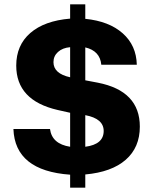

<svg xmlns="http://www.w3.org/2000/svg" viewBox="-20 -801 710 887"><path d="M374 66H304V6Q49 -12 42 -205H211Q220 -136 304 -123V-280L246 -293Q55 -337 55 -498Q55 -592 120 -648.5Q185 -705 304 -715V-781H374V-714Q484 -703 547 -647Q610 -591 612 -502H448Q442 -566 374 -582V-430L432 -419Q626 -381 626 -216Q626 -120 561 -63Q496 -6 374 5ZM459 -196Q459 -253 374 -269V-123Q459 -134 459 -196ZM227 -514Q227 -461 304 -444V-583Q269 -580 248 -561Q227 -542 227 -514Z"/></svg>

Font: BLUETTI 2.0
Style: Bold
Weight: 700
Designer: Stijn de Vries
Foundry: tokotype
Version: Version 2.005;October 31, 2023;FontCreator 14.0.0.2814 64-bi